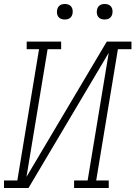

<svg xmlns="http://www.w3.org/2000/svg" viewBox="-35 -944 680 964"><path d="M-15 0V-38H52L161 -697H99V-735H272V-697H204L98 -56L501 -735H625V-697H557L448 -38H511V0H337V-38H405L511 -679L108 0ZM491 -846Q481 -846 472.5 -849Q464 -852 458.5 -859Q453 -866 451.5 -875.5Q450 -885 452 -895Q453 -901 456.5 -907Q460 -913 465.5 -917Q471 -921 477.5 -922.5Q484 -924 491 -924Q500 -924 508.5 -921Q517 -918 522.5 -911Q528 -904 529.5 -894.5Q531 -885 529 -875Q528 -869 524.5 -863Q521 -857 515.5 -853Q510 -849 503.5 -847.5Q497 -846 491 -846ZM291 -846Q281 -846 272.5 -849Q264 -852 258.5 -859Q253 -866 251.5 -875.5Q250 -885 252 -895Q253 -901 256.5 -907Q260 -913 265.5 -917Q271 -921 277.5 -922.5Q284 -924 291 -924Q300 -924 308.5 -921Q317 -918 322.5 -911Q328 -904 329.5 -894.5Q331 -885 329 -875Q328 -869 324.5 -863Q321 -857 315.5 -853Q310 -849 303.5 -847.5Q297 -846 291 -846Z"/></svg>

Font: Iosevka Etoile XLtObl
Style: Regular
Weight: 200
Italic angle: -9°
Designer: Belleve Invis
Foundry: Belleve Invis
Version: Version 15.5.2; ttfautohint (v1.8.4)